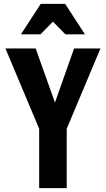

<svg xmlns="http://www.w3.org/2000/svg" viewBox="-20 -970 546 990"><path d="M182 0V-306L8 -720H164L298 -344H229L362 -720H498L324 -306V0ZM88 -793 190 -950H316L418 -793H317L203 -910H303L189 -793Z"/></svg>

Font: Instrument Sans Condensed
Style: Bold
Weight: 700
Width: 3
Designer: Rodrigo Fuenzalida
Foundry: fragTYPE
Version: Version 1.000;gftools[0.9.28]